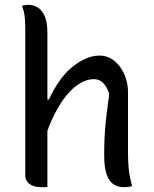

<svg xmlns="http://www.w3.org/2000/svg" viewBox="-20 -774 640 798"><path d="M154 4Q130 4 115 -2.5Q100 -9 92.5 -20Q85 -31 85 -46Q85 -127 85 -203.5Q85 -280 85 -354Q85 -428 85 -503Q85 -578 85 -658Q85 -689 82 -710Q79 -731 71 -750Q76 -751 80.5 -752Q85 -753 90 -753.5Q95 -754 99 -754Q119 -754 137 -743Q155 -732 166 -706.5Q177 -681 177 -638Q177 -557 177 -476.5Q177 -396 177 -316.5Q177 -237 177 -157.5Q177 -78 177 3Q173 3 169 3.5Q165 4 161.5 4Q158 4 154 4ZM163 -190 161 -360H183Q201 -399 224 -433Q247 -467 275 -491Q303 -515 333 -529Q363 -543 394 -543Q420 -543 441.5 -530.5Q463 -518 479 -496Q495 -474 503.5 -447Q512 -420 512 -392Q512 -350 512 -308Q512 -266 512 -223.5Q512 -181 512 -139Q512 -98 515.5 -67.5Q519 -37 529 0Q520 2 512.5 3Q505 4 496 4Q471 4 452.5 -7.5Q434 -19 423.5 -48Q413 -77 413 -130Q413 -172 415 -210.5Q417 -249 422 -290.5Q427 -332 434 -384Q424 -414 408.5 -429.5Q393 -445 370 -445Q341 -445 312 -427.5Q283 -410 256 -377Q229 -344 205.5 -297Q182 -250 163 -190Z"/></svg>

Font: Recursive Monospace Casual
Style: Regular
Weight: 400
Version: Version 1.047